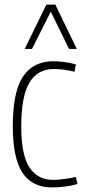

<svg xmlns="http://www.w3.org/2000/svg" viewBox="-20 -810 379 840"><path d="M36 -259Q36 -408 80.5 -475Q125 -542 214 -542Q237 -542 263.5 -538.5Q290 -535 312 -528L306 -496Q284 -502 260.5 -505Q237 -508 215 -508Q145 -508 109 -449Q73 -390 73 -256Q73 -133 108.5 -78Q144 -23 213 -23Q234 -23 262 -27Q290 -31 312 -36L319 -5Q297 2 266 6Q235 10 207 10Q121 10 78.5 -54Q36 -118 36 -259ZM88 -596 183 -790H222L316 -596H282L202 -759L120 -596Z"/></svg>

Font: Georama SemiCondensed ExtraLight
Style: Regular
Weight: 200
Width: 4
Designer: Jean-Baptiste Levee
Foundry: Production Type
Version: Version 1.000